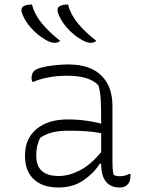

<svg xmlns="http://www.w3.org/2000/svg" viewBox="-20 -822 640 852"><path d="M122 -802Q133 -758 165.5 -718.5Q198 -679 247 -641Q243 -636 236 -634Q229 -632 224 -632Q205 -632 183 -645Q146 -666 117 -699Q88 -732 77 -766Q74 -774 76 -783Q78 -792 88 -796Q101 -802 122 -802ZM282 -802Q293 -758 325.5 -718.5Q358 -679 407 -641Q403 -636 396 -634Q389 -632 384 -632Q365 -632 343 -645Q306 -666 277 -699Q248 -732 237 -766Q234 -774 236 -783Q238 -792 248 -796Q261 -802 282 -802ZM479 -352V-100Q479 -84 480 -72Q481 -60 484 -46Q496 -40 510 -40Q535 -40 553 -50H559V-43Q559 -16 546 -3Q540 3 532 6.5Q524 10 512 10Q429 10 429 -95H422Q397 -54 350.5 -22Q304 10 239 10Q169 10 130 -26.5Q91 -63 91 -129V-134Q91 -206 141.5 -249Q192 -292 282 -292Q326 -292 366.5 -286Q407 -280 429 -273Q429 -343 427 -378.5Q425 -414 417 -443Q378 -486 276 -486Q234 -486 194.5 -478.5Q155 -471 129 -459H123Q120 -467 120 -475Q120 -496 131 -507Q140 -516 165 -522.5Q190 -529 222 -532.5Q254 -536 284 -536Q379 -536 429 -487.5Q479 -439 479 -352ZM141 -130Q141 -41 241 -41Q285 -41 333.5 -65.5Q382 -90 429 -147V-231Q393 -238 357.5 -240Q322 -242 285 -242Q239 -242 208.5 -233.5Q178 -225 158 -210Q151 -196 146 -177.5Q141 -159 141 -133Z"/></svg>

Font: Recursive Sn Csl St Lt
Style: Regular
Weight: 300
Version: Version 1.079;hotconv 1.0.112;makeotfexe 2.5.65598; ttfautoh